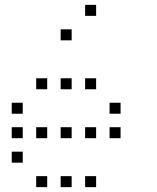

<svg xmlns="http://www.w3.org/2000/svg" viewBox="-20 -793 640 785"><path d="M329 -773Q328 -773 328 -773Q328 -773 328 -772V-729Q328 -728 328 -728Q328 -728 329 -728H372Q373 -728 373 -728Q373 -728 373 -729V-772Q373 -773 373 -773Q373 -773 372 -773ZM229 -673Q228 -673 228 -673Q228 -673 228 -672V-629Q228 -628 228 -628Q228 -628 229 -628H272Q273 -628 273 -628Q273 -628 273 -629V-672Q273 -673 273 -673Q273 -673 272 -673ZM129 -473Q128 -473 128 -473Q128 -473 128 -472V-429Q128 -428 128 -428Q128 -428 129 -428H172Q173 -428 173 -428Q173 -428 173 -429V-472Q173 -473 173 -473Q173 -473 172 -473ZM229 -473Q228 -473 228 -473Q228 -473 228 -472V-429Q228 -428 228 -428Q228 -428 229 -428H272Q273 -428 273 -428Q273 -428 273 -429V-472Q273 -473 273 -473Q273 -473 272 -473ZM329 -473Q328 -473 328 -473Q328 -473 328 -472V-429Q328 -428 328 -428Q328 -428 329 -428H372Q373 -428 373 -428Q373 -428 373 -429V-472Q373 -473 373 -473Q373 -473 372 -473ZM29 -373Q28 -373 28 -373Q28 -373 28 -372V-329Q28 -328 28 -328Q28 -328 29 -328H72Q73 -328 73 -328Q73 -328 73 -329V-372Q73 -373 73 -373Q73 -373 72 -373ZM429 -373Q428 -373 428 -373Q428 -373 428 -372V-329Q428 -328 428 -328Q428 -328 429 -328H472Q473 -328 473 -328Q473 -328 473 -329V-372Q473 -373 473 -373Q473 -373 472 -373ZM29 -273Q28 -273 28 -273Q28 -273 28 -272V-229Q28 -228 28 -228Q28 -228 29 -228H72Q73 -228 73 -228Q73 -228 73 -229V-272Q73 -273 73 -273Q73 -273 72 -273ZM129 -273Q128 -273 128 -273Q128 -273 128 -272V-229Q128 -228 128 -228Q128 -228 129 -228H172Q173 -228 173 -228Q173 -228 173 -229V-272Q173 -273 173 -273Q173 -273 172 -273ZM229 -273Q228 -273 228 -273Q228 -273 228 -272V-229Q228 -228 228 -228Q228 -228 229 -228H272Q273 -228 273 -228Q273 -228 273 -229V-272Q273 -273 273 -273Q273 -273 272 -273ZM329 -273Q328 -273 328 -273Q328 -273 328 -272V-229Q328 -228 328 -228Q328 -228 329 -228H372Q373 -228 373 -228Q373 -228 373 -229V-272Q373 -273 373 -273Q373 -273 372 -273ZM429 -273Q428 -273 428 -273Q428 -273 428 -272V-229Q428 -228 428 -228Q428 -228 429 -228H472Q473 -228 473 -228Q473 -228 473 -229V-272Q473 -273 473 -273Q473 -273 472 -273ZM29 -173Q28 -173 28 -173Q28 -173 28 -172V-129Q28 -128 28 -128Q28 -128 29 -128H72Q73 -128 73 -128Q73 -128 73 -129V-172Q73 -173 73 -173Q73 -173 72 -173ZM129 -73Q128 -73 128 -73Q128 -73 128 -72V-29Q128 -28 128 -28Q128 -28 129 -28H172Q173 -28 173 -28Q173 -28 173 -29V-72Q173 -73 173 -73Q173 -73 172 -73ZM229 -73Q228 -73 228 -73Q228 -73 228 -72V-29Q228 -28 228 -28Q228 -28 229 -28H272Q273 -28 273 -28Q273 -28 273 -29V-72Q273 -73 273 -73Q273 -73 272 -73ZM329 -73Q328 -73 328 -73Q328 -73 328 -72V-29Q328 -28 328 -28Q328 -28 329 -28H372Q373 -28 373 -28Q373 -28 373 -29V-72Q373 -73 373 -73Q373 -73 372 -73Z"/></svg>

Font: Doto Light
Style: Regular
Weight: 300
Monospace: yes
Version: Version 1.000